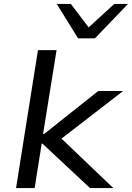

<svg xmlns="http://www.w3.org/2000/svg" viewBox="-20 -961 674 981"><path d="M62 0 174 -705H269L200 -276H205L482 -496H609L275 -238L271 -275L559 0H440L197 -227H193L157 0ZM379 -765 270 -941H342L433 -821L564 -941H634L465 -765Z"/></svg>

Font: Nunito Sans 7pt SemiExpanded
Style: Italic
Weight: 400
Width: 6
Italic angle: -9°
Designer: Vernon Adams
Foundry: Vernon Adams
Version: Version 3.101;gftools[0.9.27]